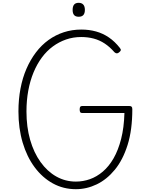

<svg xmlns="http://www.w3.org/2000/svg" viewBox="-20 -1325 1088 1364"><path d="M519 19Q430 19 355.5 -22Q281 -63 226 -137Q171 -211 141 -312Q111 -413 111 -533Q111 -619 125.5 -695.5Q140 -772 168 -836.5Q196 -901 235.5 -953Q275 -1005 325 -1041Q375 -1077 433.5 -1096Q492 -1115 558 -1115Q613 -1115 662 -1101.5Q711 -1088 753.5 -1059Q796 -1030 832 -984Q840 -974 838 -967.5Q836 -961 826 -953Q818 -946 810 -946Q802 -946 793 -954Q760 -992 723.5 -1016Q687 -1040 645.5 -1051Q604 -1062 557 -1062Q500 -1062 449.5 -1044.5Q399 -1027 355.5 -995Q312 -963 277.5 -916.5Q243 -870 218.5 -811Q194 -752 181 -682Q168 -612 168 -533Q168 -423 194 -332Q220 -241 268 -174Q316 -107 380 -71Q444 -35 519 -35Q570 -35 618.5 -52Q667 -69 710.5 -106Q754 -143 787 -200.5Q820 -258 840.5 -338Q861 -418 864 -522H565Q554 -522 550 -528Q546 -534 546 -547Q546 -561 550 -566.5Q554 -572 565 -572H898Q910 -572 915 -567Q920 -562 920 -549Q920 -402 886.5 -295.5Q853 -189 796 -119.5Q739 -50 667.5 -15.5Q596 19 519 19ZM539 -1206Q517 -1206 506.5 -1218Q496 -1230 496 -1254Q496 -1280 506.5 -1292.5Q517 -1305 539 -1305Q560 -1305 571.5 -1292.5Q583 -1280 583 -1255Q583 -1230 572 -1218Q561 -1206 539 -1206Z"/></svg>

Font: Playwrite FR Moderne ExtraLight
Style: Regular
Weight: 250
Version: Version 1.002